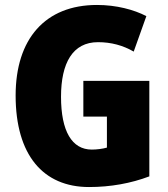

<svg xmlns="http://www.w3.org/2000/svg" viewBox="-20 -744 677 774"><path d="M316 -418V-274H411V-149C394 -144 370 -141 350 -141C270 -141 226 -215 226 -354C226 -490 273 -574 375 -574C428 -574 476 -561 519 -536L570 -679C520 -705 449 -724 371 -724C162 -724 43 -587 43 -359C43 -119 154 10 339 10C426 10 508 -5 582 -33V-418Z"/></svg>

Font: Noto Sans Gurmukhi Condensed Black
Style: Regular
Weight: 900
Width: 3
Designer: Jelle Bosma - Monotype Design Team
Foundry: Monotype Imaging Inc.
Version: Version 2.004